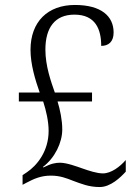

<svg xmlns="http://www.w3.org/2000/svg" viewBox="-20 -744 553 774"><path d="M382 10C426 10 466 -29 487 -52V-99C464 -72 428 -45 395 -45C370 -45 338 -56 312 -65C289 -73 249 -88 222 -88C205 -88 186 -85 155 -69L153 -71C201 -107 231 -169 231 -222C231 -261 222 -302 212 -335H351V-371H201C186 -414 163 -477 163 -544C163 -632 201 -685 280 -685C365 -685 388 -626 388 -559C417 -559 438 -575 438 -613C438 -678 389 -724 282 -724C173 -724 103 -657 103 -543C103 -485 122 -422 140 -371H56V-335H154C166 -298 176 -255 176 -216C176 -134 129 -77 89 -50L71 -38V1L86 -7C118 -24 146 -36 185 -36C222 -36 247 -26 275 -15C308 -3 338 10 382 10Z"/></svg>

Font: Noto Serif Khmer SemiCondensed Light
Style: Regular
Weight: 300
Width: 4
Designer: Danh Hong and the Monotype Design Team
Foundry: Monotype Imaging Inc.
Version: Version 2.004